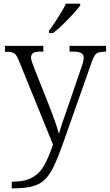

<svg xmlns="http://www.w3.org/2000/svg" viewBox="-20 -786 598 1046"><path d="M44 204Q115 204 156 181Q197 158 221.5 113.5Q246 69 269 2L83 -455Q75 -476 67 -486.5Q59 -497 46 -500.5Q33 -504 10 -504H7V-536H216V-505H202Q172 -505 160.5 -497Q149 -489 149 -472Q149 -463 154 -449Q159 -435 169 -408L244 -220Q260 -179 277 -132Q294 -85 301 -56Q309 -86 320 -118.5Q331 -151 344 -187L421 -412Q428 -430 432 -446Q436 -462 436 -471Q436 -488 424 -496Q412 -504 380 -505H359V-536H558V-505H554Q530 -504 517 -500Q504 -496 495.5 -483Q487 -470 478 -443L324 -7Q297 69 274.5 117Q252 165 224.5 192Q197 219 155.5 229.5Q114 240 50 240H44ZM247 -619Q262 -638 279 -664Q296 -690 312.5 -717Q329 -744 339 -766H417V-756Q405 -739 378.5 -710Q352 -681 322.5 -652.5Q293 -624 269 -606H247Z"/></svg>

Font: Noto Serif Hentaigana Light
Style: Regular
Weight: 300
Designer: Kazuhiro Yamada
Foundry: nipponia
Version: Version 1.000; ttfautohint (v1.8.4.7-5d5b)